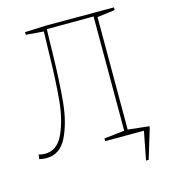

<svg xmlns="http://www.w3.org/2000/svg" viewBox="-123 -790 924 1047"><g transform="rotate(-15 339.0 -266.0)"><path d="M518 -29 637 -16V-8L586 160H571L602 0H383V-15L498 -28V-673L234 -672Q233 -646 232 -608Q231 -570 231 -550Q227 -372 216 -261.5Q205 -151 166.5 -72Q128 7 50 7Q33 7 10 2L14 -23Q34 -18 49 -18Q119 -18 154 -96Q189 -174 199 -282Q209 -390 212 -555L215 -664L115 -672V-687L235 -692H618V-677L518 -664Z"/></g></svg>

Font: Bitter Pro Thin
Style: Regular
Weight: 250
Designer: Sol Matas, and Bitter project Authors
Foundry: Sol Matas
Version: Version 1.010